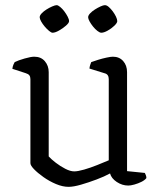

<svg xmlns="http://www.w3.org/2000/svg" viewBox="-20 -720 619 745"><path d="M246 5Q223 5 197 -6Q171 -17 148.5 -33Q126 -49 112 -63.5Q98 -78 98 -87V-413Q98 -422 94 -427.5Q90 -433 80 -436L28 -453Q29 -462 32 -469Q35 -476 37 -479Q51 -486 75.5 -493Q100 -500 113 -500Q139 -500 154 -482.5Q169 -465 169 -440V-113Q179 -102 196.5 -88.5Q214 -75 233.5 -65Q253 -55 268 -55Q282 -55 306.5 -62Q331 -69 357 -79.5Q383 -90 402 -98V-413Q402 -422 398 -428Q394 -434 385 -436L327 -454Q328 -463 330.5 -469.5Q333 -476 334 -479Q345 -483 361 -488Q377 -493 393.5 -496.5Q410 -500 418 -500Q443 -500 458 -483Q473 -466 473 -440V-56L542 -49Q544 -45 546 -40Q548 -35 548 -29Q542 -21 529 -14.5Q516 -8 501.5 -4Q487 0 478 0Q454 0 433 -14Q412 -28 407 -47Q385 -35 354.5 -23.5Q324 -12 294.5 -3.5Q265 5 246 5ZM373 -593Q367 -593 358 -600Q349 -607 341 -617Q333 -627 327.5 -637Q322 -647 322 -653Q322 -660 329.5 -668Q337 -676 348 -683Q359 -690 370 -695Q381 -700 387 -700Q394 -700 402 -693Q410 -686 417.5 -676Q425 -666 430 -655.5Q435 -645 435 -638Q435 -631 423.5 -620Q412 -609 397.5 -601Q383 -593 373 -593ZM184 -593Q179 -593 170.5 -600Q162 -607 153.5 -617Q145 -627 139.5 -637Q134 -647 134 -653Q134 -660 141.5 -668Q149 -676 160 -683Q171 -690 182.5 -695Q194 -700 200 -700Q205 -700 213.5 -693Q222 -686 229.5 -676Q237 -666 242.5 -655.5Q248 -645 248 -638Q248 -631 236 -620.5Q224 -610 209 -601.5Q194 -593 184 -593Z"/></svg>

Font: Texturina Medium 12pt ExtraLight
Style: Regular
Weight: 250
Version: Version 1.002